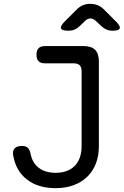

<svg xmlns="http://www.w3.org/2000/svg" viewBox="-20 -970 644 1000"><path d="M49 -159Q44 -184 56 -197Q68 -210 94 -210Q114 -210 124.5 -200.5Q135 -191 140 -166Q149 -121 182.5 -95.5Q216 -70 270 -70Q334 -70 369.5 -106.5Q405 -143 405 -210V-600Q405 -620 395 -630Q385 -640 365 -640H215Q192 -640 181 -651Q170 -662 170 -685Q170 -708 181 -719Q192 -730 215 -730H415Q456 -730 475.5 -710.5Q495 -691 495 -650V-210Q495 -159 479.5 -118.5Q464 -78 434.5 -49.5Q405 -21 363.5 -5.5Q322 10 270 10Q179 10 121 -34.5Q63 -79 49 -159ZM337 -810Q303 -810 298 -822Q293 -834 317 -858L380 -921Q395 -936 412 -943Q429 -950 450 -950Q471 -950 488.5 -943Q506 -936 521 -921L585 -857Q608 -834 603.5 -822Q599 -810 566 -810Q549 -810 535 -816Q521 -822 509 -833L480 -860Q466 -874 451 -874Q436 -874 422 -860L395 -834Q383 -822 368.5 -816Q354 -810 337 -810Z"/></svg>

Font: Maple Mono NF CN
Style: Regular
Weight: 400
Monospace: yes
Designer: subframe7536
Version: Version 7.000